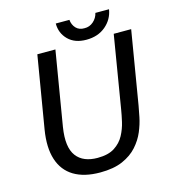

<svg xmlns="http://www.w3.org/2000/svg" viewBox="-116 -870 865 975"><g transform="rotate(-15 316.5 -382.5)"><path d="M290.8 12.5Q206.7 12.5 152.9 -20Q99.2 -52.5 78.8 -115.8Q58.3 -179.2 73.3 -270.8L136.7 -650H231.7L166.7 -260Q158.3 -207.5 163.3 -170Q168.3 -132.5 186.2 -108.8Q204.2 -85 232.1 -73.8Q260 -62.5 296.7 -62.5Q353.3 -62.5 386.7 -84.2Q420 -105.8 437.5 -138.8Q455 -171.7 462.9 -206.7Q470.8 -241.7 475 -267.5L538.3 -650H630L565.8 -265Q561.7 -241.7 554.6 -206.7Q547.5 -171.7 531.7 -133.8Q515.8 -95.8 486.2 -62.5Q456.7 -29.2 409.2 -8.3Q361.7 12.5 290.8 12.5ZM397.5 -656.7Q336.7 -656.7 302.1 -691.2Q267.5 -725.8 267.5 -776.7H339.2Q341.7 -750 358.3 -732.5Q375 -715 402.5 -715.8Q429.2 -715 449.6 -732.9Q470 -750.8 475.8 -776.7H547.5Q539.2 -725 498.8 -690.8Q458.3 -656.7 397.5 -656.7Z"/></g></svg>

Font: Familjen Grotesk
Style: Italic
Weight: 400
Italic angle: -9.46201°
Designer: Anders Wikstroem, Jonas Baeckman, Matilda Gysing, Kristian Moeller
Foundry: Familjen STHLM AB
Version: Version 2.000